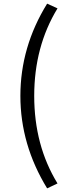

<svg xmlns="http://www.w3.org/2000/svg" viewBox="-20 -838 378 1055"><path d="M239 197Q92 -43 92 -311Q92 -580 239 -818L296 -792Q168 -582 168 -311Q168 -39 296 170Z"/></svg>

Font: KaiGen Gothic CN Regular
Style: Regular
Weight: 400
Designer: Ryoko NISHIZUKA  (kana & ideographs); Paul D. Hunt (Latin, Greek & Cyrillic); Wenlong ZHANG  (bopomofo); Sandoll Communi
Foundry: Adobe Systems Incorporated
Version: Version 1.002.20150501